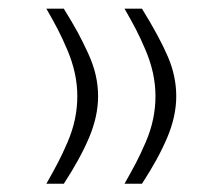

<svg xmlns="http://www.w3.org/2000/svg" viewBox="-20 -434 507 451"><path d="M272.5 -413.6H313.5Q355 -346.2 374.5 -300.5Q394 -254.9 394 -208Q394 -161.1 373 -111.3Q352.1 -61.5 313.5 -2.4H272.5Q289.1 -31.7 299.6 -51.8Q310.1 -71.8 322 -99.4Q334 -127 339.6 -154.1Q345.2 -181.2 345.2 -208Q345.2 -234.9 339.4 -262Q333.5 -289.1 321.8 -316.7Q310.1 -344.2 299.6 -364.5Q289.1 -384.8 272.5 -413.6ZM88.9 -413.6H129.9Q150.4 -380.4 162.4 -358.4Q174.3 -336.4 186.8 -309.3Q199.2 -282.2 204.8 -257.6Q210.4 -232.9 210.4 -208Q210.4 -161.1 189.5 -111.3Q168.5 -61.5 129.9 -2.4H88.9Q105.5 -31.7 116 -51.8Q126.5 -71.8 138.4 -99.4Q150.4 -127 156 -154.1Q161.6 -181.2 161.6 -208Q161.6 -234.9 155.8 -262Q149.9 -289.1 138.2 -316.7Q126.5 -344.2 116 -364.5Q105.5 -384.8 88.9 -413.6Z"/></svg>

Font: Shabnam Thin FD-WOL
Style: Thin-FD-WOL
Weight: 100
Foundry: DejaVu fonts team - Redesigned by Saber Rastikerdar - Based on Vazir font
Version: Version 5.0.1